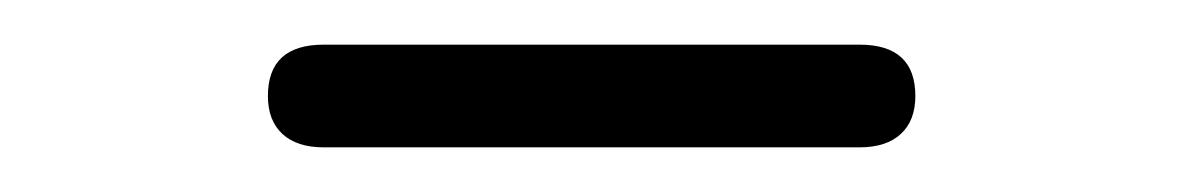

<svg xmlns="http://www.w3.org/2000/svg" viewBox="-20 -695 530 86"><path d="M100 -652Q100 -675 125 -675H365Q390 -675 390 -652Q390 -641 383.5 -635Q377 -629 365 -629H125Q113 -629 106.5 -635Q100 -641 100 -652Z"/></svg>

Font: SN Pro Light
Style: Regular
Weight: 300
Designer: Tobias Whetton
Foundry: Supernotes
Version: Version 1.002